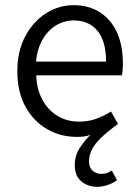

<svg xmlns="http://www.w3.org/2000/svg" viewBox="-20 -517 532 742"><path d="M357 205Q320 205 294.5 184Q269 163 269 121Q269 83 289.5 52.5Q310 22 330 4Q317 9 304 10.5Q291 12 277 12Q213 12 161 -18.5Q109 -49 78 -105.5Q47 -162 47 -242Q47 -320 78 -377.5Q109 -435 158.5 -466Q208 -497 264 -497Q324 -497 367 -469Q410 -441 432.5 -390.5Q455 -340 455 -270Q455 -259 454 -247Q453 -235 451 -226H120Q122 -172 143.5 -132Q165 -92 201.5 -69.5Q238 -47 286 -47Q322 -47 352 -58Q382 -69 409 -86L436 -38Q392 -6 367.5 18.5Q343 43 333.5 64.5Q324 86 324 107Q324 131 338.5 143Q353 155 371 155Q384 155 393.5 151.5Q403 148 412 142L432 179Q419 190 397 197.5Q375 205 357 205ZM119 -279H390Q390 -357 357 -397.5Q324 -438 265 -438Q229 -438 197.5 -419.5Q166 -401 145 -365Q124 -329 119 -279Z"/></svg>

Font: Assistant ExtraLight
Style: Regular
Weight: 400
Version: Version 3.000